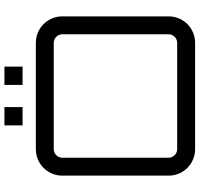

<svg xmlns="http://www.w3.org/2000/svg" viewBox="-37 -865 902 868"><g transform="rotate(-90 414.0 -431.0)"><path d="M174 0Q141 0 113.5 -16Q86 -32 70 -59.5Q54 -87 54 -120V-600Q54 -633 70 -660.5Q86 -688 113.5 -704Q141 -720 174 -720H654Q687 -720 714.5 -704Q742 -688 758 -660.5Q774 -633 774 -600V-120Q774 -87 758 -59.5Q742 -32 714.5 -16Q687 0 654 0ZM174 -81H654Q670 -81 681.5 -92.5Q693 -104 693 -120V-600Q693 -616 681.5 -627.5Q670 -639 654 -639H174Q158 -639 146.5 -627.5Q135 -616 135 -600V-120Q135 -104 146.5 -92.5Q158 -81 174 -81ZM464 -780V-862H547V-780ZM281 -780V-862H364V-780Z"/></g></svg>

Font: Orbitron
Style: Regular
Weight: 400
Designer: Matt McInerney
Foundry: The League of Moveable Type
Version: Version 2.001